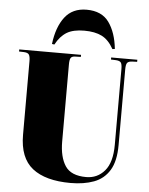

<svg xmlns="http://www.w3.org/2000/svg" viewBox="-64 -1045 864 1111"><g transform="rotate(5 368.0 -489.5)"><path d="M388 14Q242 14 166 -46Q90 -106 90 -240V-668Q90 -693 83.5 -704.5Q77 -716 54 -717L25 -718V-730H384V-718L349 -717Q331 -716 325 -705.5Q319 -695 319 -668V-221Q319 -131 353 -79.5Q387 -28 475 -28Q540 -28 582 -77Q624 -126 624 -228V-668Q624 -697 616.5 -706.5Q609 -716 586 -717L559 -718V-730H711V-718L682 -717Q661 -716 653.5 -706.5Q646 -697 646 -668V-229Q646 -135 613.5 -82Q581 -29 523 -7.5Q465 14 388 14ZM394 -993Q482 -993 524 -934.5Q566 -876 576 -781L562 -779Q533 -831 493 -851Q453 -871 391 -871Q327 -871 289.5 -848.5Q252 -826 225 -776L211 -778Q223 -877 267.5 -935Q312 -993 394 -993Z"/></g></svg>

Font: Display Black
Style: Regular
Weight: 900
Designer: Latin by Veronika Burian and Jose Scaglione. Greek by Irene Vlachou. Cyrillic by Vera Evstafieva.
Foundry: TypeTogether
Version: Version 3.002